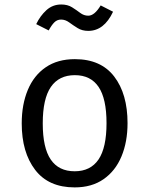

<svg xmlns="http://www.w3.org/2000/svg" viewBox="-20 -811 655 843"><path d="M308.7 -551.3Q423.1 -551.3 481.5 -474.9Q540 -398.5 540 -270.3Q540 -187.7 513.3 -124.1Q486.7 -60.5 434.9 -24.4Q383.1 11.8 307.7 11.8Q193.3 11.8 134.4 -65.1Q75.4 -142.1 75.4 -269.2Q75.4 -352.3 102.1 -416.2Q128.7 -480 180.8 -515.6Q232.8 -551.3 308.7 -551.3ZM308.7 -481Q239 -481 203.3 -429.2Q167.7 -377.4 167.7 -269.2Q167.7 -162.1 202.8 -110.5Q237.9 -59 307.7 -59Q377.4 -59 412.6 -110.8Q447.7 -162.6 447.7 -270.3Q447.7 -377.9 412.8 -429.5Q377.9 -481 308.7 -481ZM367.7 -675.4Q340.5 -675.4 320.8 -687.7Q301 -700 283.8 -712.6Q266.7 -725.1 248.2 -725.1Q230.8 -725.1 218.5 -712.8Q206.2 -700.5 193.8 -677.4L139 -705.1Q156.4 -741.5 183.8 -766.4Q211.3 -791.3 248.7 -791.3Q276.9 -791.3 296.4 -779Q315.9 -766.7 332.1 -754.4Q348.2 -742.1 367.7 -742.1Q394.9 -742.1 422.1 -787.2L476.4 -759.5Q436.9 -675.4 367.7 -675.4Z"/></svg>

Font: FiraCode Nerd Font Mono
Style: Regular
Weight: 400
Monospace: yes
Designer: Carrois Corporate, Edenspiekermann AG, Nikita Prokopov
Foundry: Carrois Corporate, Edenspiekermann AG, Nikita Prokopov
Version: Version 6.002;Nerd Fonts 3.4.0